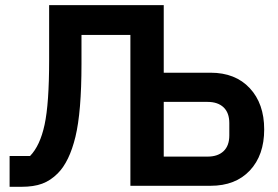

<svg xmlns="http://www.w3.org/2000/svg" viewBox="-20 -718 1076 742"><path d="M17.1 3.9V-115.2H96.2Q134.8 -154.8 152.3 -236.1Q169.9 -317.4 169.9 -485.8V-698.2H612.8V-437H793.9Q889.6 -437 945.3 -377.2Q1001 -317.4 1001 -217.8Q1001 -118.2 945.6 -59.1Q890.1 0 793.9 0H483.9V-583H294.9V-470.2Q294.9 -285.6 271.5 -189.2Q248 -92.8 203.1 -47.9Q175.3 -20 142.8 -8.1Q110.4 3.9 63 3.9ZM612.8 -112.8H782.2Q821.8 -112.8 844 -133.8Q866.2 -154.8 866.2 -194.8V-242.2Q866.2 -282.2 844 -303.2Q821.8 -324.2 782.2 -324.2H612.8Z"/></svg>

Font: Anuphan SemiBold
Style: Bold
Weight: 600
Designer: Mike Abbink, Paul van der Laan, Pieter van Rosmalen, Mint Tantisuwanna
Foundry: Bold Monday; Cadson Demak
Version: Version 3.002;hotconv 1.0.109;makeotfexe 2.5.65596